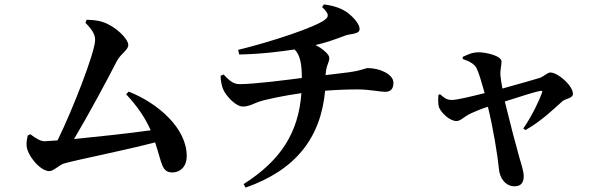

<svg xmlns="http://www.w3.org/2000/svg" viewBox="-20 -805 2780 874"><path d="M765 -20C799 -20 830 -45 830 -95C830 -220 702 -334 566 -388L554 -376C610 -316 643 -264 666 -212C577 -199 427 -183 317 -172C387 -290 468 -441 513 -529C530 -560 564 -578 564 -600C564 -629 504 -687 447 -705C420 -714 394 -714 374 -715L369 -701C400 -670 413 -648 413 -623C413 -568 310 -304 242 -166L184 -162C166 -162 147 -172 118 -194L106 -188C103 -171 100 -161 101 -142C104 -98 162 -26 205 -26C224 -26 252 -56 272 -61C340 -80 555 -122 686 -157C718 -62 715 -20 765 -20Z M1064 -578 1069 -557C1174 -559 1262 -571 1321 -580C1347 -554 1354 -511 1354 -450C1276 -440 1136 -422 1071 -422C1045 -422 1027 -434 998 -466L984 -460C985 -434 990 -412 996 -398C1010 -367 1053 -320 1086 -320C1113 -320 1133 -333 1159 -342C1191 -353 1280 -371 1352 -381C1339 -203 1260 -76 1089 33L1098 49C1326 -31 1440 -177 1460 -392C1510 -396 1561 -398 1608 -398C1661 -398 1711 -387 1733 -387C1755 -387 1771 -397 1771 -428C1771 -466 1711 -495 1654 -495C1643 -495 1627 -484 1568 -476L1462 -463C1465 -512 1479 -518 1479 -542C1479 -555 1454 -581 1416 -600C1461 -610 1501 -624 1554 -644C1578 -652 1617 -649 1617 -673C1617 -696 1588 -727 1564 -746C1537 -765 1510 -777 1455 -785L1446 -773C1478 -743 1478 -730 1460 -716C1418 -682 1216 -615 1064 -578Z M2362 -220 2372 -213C2444 -253 2504 -312 2540 -344C2553 -356 2588 -357 2588 -378C2588 -415 2520 -475 2485 -475C2473 -475 2456 -458 2439 -451C2415 -444 2331 -419 2267 -402C2262 -427 2259 -451 2258 -463C2256 -483 2263 -506 2263 -525C2263 -551 2192 -567 2160 -567C2128 -567 2109 -556 2086 -546L2087 -536C2116 -527 2140 -513 2149 -495C2160 -474 2173 -428 2186 -381C2125 -366 2061 -350 2037 -350C2011 -350 2000 -362 1983 -376L1976 -373C1974 -354 1974 -331 1978 -317C1989 -291 2027 -254 2058 -254C2078 -254 2092 -275 2126 -290C2142 -297 2171 -310 2201 -319C2225 -221 2245 -99 2251 -38C2254 7 2282 43 2322 43C2351 43 2364 27 2364 -3C2364 -26 2351 -64 2345 -85C2330 -137 2302 -244 2278 -343C2342 -363 2408 -385 2437 -391C2447 -393 2451 -391 2447 -382C2434 -346 2401 -276 2362 -220Z"/></svg>

Font: GenRyuMin2 TW B
Style: Regular
Weight: 700
Version: Version 2.100;PS 2.1;hotconv 16.6.51;makeotf.lib2.5.65220 DE